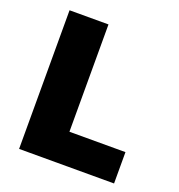

<svg xmlns="http://www.w3.org/2000/svg" viewBox="-132 -840 884 950"><g transform="rotate(20 310.5 -365.0)"><path d="M278 -730V-165H573V0H73V-730Z"/></g></svg>

Font: M PLUS 1p Black
Style: Regular
Weight: 900
Version: Version 1.061